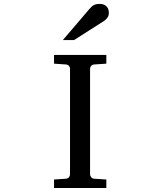

<svg xmlns="http://www.w3.org/2000/svg" viewBox="-20 -948 821 968"><path d="M252.4 0V-43L312 -46.9Q322.8 -47.9 327.9 -54.7Q333 -61.5 333 -68.8V-602.1Q333 -609.4 327.9 -615.7Q322.8 -622.1 312 -623L252.4 -627V-670.9H516.1V-627L455.1 -623Q444.8 -622.1 439.5 -615.7Q434.1 -609.4 434.1 -602.1V-68.8Q434.1 -61.5 439.5 -54.7Q444.8 -47.9 455.1 -46.9L516.1 -43V0ZM528.8 -883.3Q528.8 -869.6 522.2 -859.9Q515.6 -850.1 505.9 -843.3L353.5 -746.1H296.9L429.7 -901.4Q435.5 -907.7 440.4 -912.8Q445.3 -918 451.2 -921.4Q457 -924.8 464.6 -926.5Q472.2 -928.2 482.9 -928.2Q496.1 -928.2 504.9 -924.1Q513.7 -919.9 519 -913.6Q524.4 -907.2 526.6 -899.2Q528.8 -891.1 528.8 -883.3Z"/></svg>

Font: BabelStone Ogham Fixed
Style: Regular
Weight: 400
Monospace: yes
Designer: Andrew West
Foundry: BabelStone
Version: Version 2.02 March 14, 2022